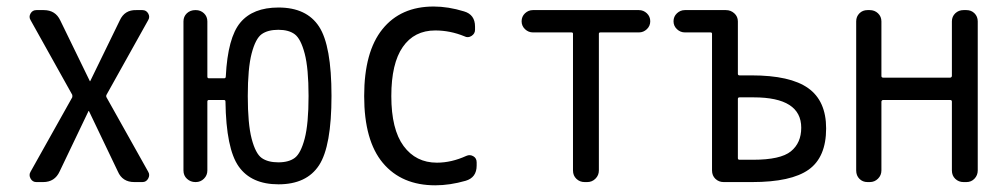

<svg xmlns="http://www.w3.org/2000/svg" viewBox="-20 -550 3040 580"><path d="M72.3 -31.2 198.2 -255.9Q199.2 -259.8 198.2 -263.7L72.3 -489.3Q66.4 -499 72.3 -509.3Q78.1 -519.5 89.8 -519.5H112.3Q147.5 -519.5 162.1 -488.3L251 -305.7Q251 -304.7 252 -304.7Q252.9 -304.7 252.9 -305.7L341.8 -488.3Q356.4 -520.5 391.6 -519.5H410.2Q421.9 -519.5 427.7 -509.3Q433.6 -499 427.7 -489.3L301.8 -263.7Q299.8 -259.8 301.8 -255.9L427.7 -31.2Q433.6 -21.5 427.7 -10.7Q421.9 0 410.2 0H385.7Q349.6 0 335.9 -32.2L249 -213.9Q249 -214.8 248 -214.8Q247.1 -214.8 247.1 -213.9L160.2 -32.2Q145.5 0 110.4 0H89.8Q78.1 0 72.3 -10.7Q66.4 -21.5 72.3 -31.2Z M870.6 -446.3Q852.5 -460 820.8 -460Q789.1 -460 770.5 -446.8Q752 -433.6 740.2 -388.7Q728.5 -343.8 728.5 -259.8Q728.5 -175.8 740.2 -130.9Q752 -85.9 770.5 -72.8Q789.1 -59.6 820.8 -59.6Q852.5 -59.6 870.6 -73.2Q888.7 -86.9 900.4 -131.3Q912.1 -175.8 912.1 -259.8Q912.1 -343.8 900.4 -388.2Q888.7 -432.6 870.6 -446.3ZM570.3 0Q555.7 0 544.9 -9.8Q534.2 -19.5 534.2 -35.2V-485.4Q534.2 -500 544.4 -509.8Q554.7 -519.5 570.3 -519.5H571.3Q585.9 -519.5 596.2 -509.8Q606.4 -500 606.4 -485.4V-318.4Q606.4 -313.5 611.3 -313.5H657.2Q662.1 -313.5 662.1 -319.3Q668 -436.5 706.1 -481.9Q744.1 -527.3 821.3 -527.3Q906.2 -527.3 943.8 -469.7Q981.4 -412.1 981.4 -260.3Q981.4 -108.4 943.8 -50.8Q906.2 6.8 821.3 6.8Q739.3 6.8 701.2 -46.9Q663.1 -100.6 661.1 -243.2Q661.1 -248 656.2 -248H611.3Q606.4 -248 606.4 -243.2V-35.2Q606.4 -20.5 596.2 -10.3Q585.9 0 571.3 0Z M1294.9 9.8Q1193.4 9.8 1136.7 -57.6Q1080.1 -125 1080.1 -259.8Q1080.1 -393.6 1135.3 -461.9Q1190.4 -530.3 1290 -530.3Q1334 -530.3 1381.8 -515.6Q1415 -505.9 1415 -469.7V-460Q1415 -448.2 1404.3 -441.4Q1393.6 -434.6 1382.8 -440.4Q1339.8 -458 1294.9 -458Q1231.4 -458 1196.8 -408.2Q1162.1 -358.4 1162.1 -259.8Q1162.1 -159.2 1199.2 -108.9Q1236.3 -58.6 1299.8 -58.6Q1343.8 -58.6 1388.7 -79.1Q1399.4 -84 1409.7 -78.1Q1419.9 -72.3 1419.9 -59.6V-49.8Q1419.9 -13.7 1386.7 -3.9Q1338.9 9.8 1294.9 9.8Z M1589.8 -452.1Q1576.2 -452.1 1565.9 -461.9Q1555.7 -471.7 1555.7 -485.8Q1555.7 -500 1565.9 -509.8Q1576.2 -519.5 1589.8 -519.5H1910.2Q1923.8 -519.5 1934.1 -509.8Q1944.3 -500 1944.3 -485.8Q1944.3 -471.7 1934.1 -461.9Q1923.8 -452.1 1910.2 -452.1H1793.9Q1789.1 -452.1 1789.1 -448.2V-35.2Q1789.1 -20.5 1778.8 -10.3Q1768.6 0 1753.9 0H1746.1Q1731.4 0 1721.2 -9.8Q1710.9 -19.5 1710.9 -35.2V-448.2Q1710.9 -452.1 1706.1 -452.1Z M2209 -251V-72.3Q2209 -67.4 2213.9 -67.4H2254.9Q2337.9 -67.4 2369.1 -92.8Q2400.4 -118.2 2400.4 -164.1Q2400.4 -255.9 2256.8 -255.9H2213.9Q2209 -255.9 2209 -251ZM2048.8 -452.1Q2035.2 -452.1 2024.9 -461.9Q2014.6 -471.7 2014.6 -485.8Q2014.6 -500 2024.9 -509.8Q2035.2 -519.5 2048.8 -519.5H2172.9Q2187.5 -519.5 2198.2 -509.8Q2209 -500 2209 -485.4V-327.1Q2209 -322.3 2213.9 -322.3H2250Q2367.2 -322.3 2421.4 -283.7Q2475.6 -245.1 2475.6 -162.1Q2475.6 -75.2 2422.9 -37.6Q2370.1 0 2252 0H2166Q2151.4 0 2141.1 -9.8Q2130.9 -19.5 2130.9 -35.2V-448.2Q2130.9 -452.1 2126 -452.1Z M2600.6 0Q2585.9 0 2576.2 -9.8Q2566.4 -19.5 2566.4 -35.2V-485.4Q2566.4 -500 2576.2 -509.8Q2585.9 -519.5 2600.6 -519.5H2607.4Q2622.1 -519.5 2632.3 -509.8Q2642.6 -500 2642.6 -485.4V-320.3Q2642.6 -315.4 2648.4 -315.4H2849.6Q2854.5 -315.4 2855.5 -320.3V-485.4Q2855.5 -500 2865.7 -509.8Q2876 -519.5 2890.6 -519.5H2899.4Q2914.1 -519.5 2923.8 -509.8Q2933.6 -500 2933.6 -485.4V-35.2Q2933.6 -20.5 2923.8 -10.3Q2914.1 0 2899.4 0H2890.6Q2876 0 2865.7 -9.8Q2855.5 -19.5 2855.5 -35.2V-243.2Q2855.5 -248 2849.6 -248H2648.4Q2643.6 -248 2642.6 -243.2V-35.2Q2642.6 -20.5 2632.3 -10.3Q2622.1 0 2607.4 0Z"/></svg>

Font: Rounded-L Mgen+ 2m regular
Style: Regular
Weight: 400
Designer: [Source Han Sans]
Ryoko NISHIZUKA  (kana & ideographs); Paul D. Hunt (Latin, Greek & Cyrillic); Wenlong ZHANG  (bopomofo
Version: Version 1.059.20150602